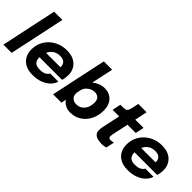

<svg xmlns="http://www.w3.org/2000/svg" viewBox="88 -1653 2536 2536"><g transform="rotate(45 1356.0 -385.0)"><path d="M331.5 -781.5 165.5 0H11.5L177.5 -781.5Z M871 -167.5Q858.5 -122.5 819.2 -81.2Q780 -40 716 -14Q652 12 564 12Q485.5 12 430.2 -16.8Q375 -45.5 346 -96.8Q317 -148 317 -215.5Q317 -286.5 343.2 -346Q369.5 -405.5 416.2 -449Q463 -492.5 525 -516.8Q587 -541 658.5 -541Q774 -541 839 -480.2Q904 -419.5 904 -320Q904 -297.5 899.5 -268.2Q895 -239 888 -219H465.5Q465.5 -217 465.5 -214.5Q465.5 -163.5 492.2 -134.5Q519 -105.5 581.5 -105.5Q646 -105.5 678 -125.8Q710 -146 717.5 -167.5ZM647.5 -425Q589 -425 548.2 -396.8Q507.5 -368.5 486.5 -321.5H755Q755.5 -328 755.5 -335.5Q755.5 -371 730.5 -398Q705.5 -425 647.5 -425Z M939.5 0 1106 -781.5H1261.5L1196 -475.5Q1232.5 -506 1276 -523.2Q1319.5 -540.5 1365.5 -540.5Q1453.5 -540.5 1509.2 -483Q1565 -425.5 1565 -320Q1565 -226.5 1527.5 -151.5Q1490 -76.5 1422.5 -32.5Q1355 11.5 1265 11.5Q1215.5 11.5 1175.2 -10Q1135 -31.5 1109.5 -68.5L1095 0ZM1144.5 -218.5Q1144.5 -174.5 1174.2 -148.5Q1204 -122.5 1245.5 -122.5Q1297 -122.5 1332.8 -147.5Q1368.5 -172.5 1386.8 -214.8Q1405 -257 1405 -307.5Q1405 -361 1378.2 -386.2Q1351.5 -411.5 1306.5 -411.5Q1277 -411.5 1246.8 -398Q1216.5 -384.5 1192.8 -359.8Q1169 -335 1159 -300.5L1146 -239Q1144.5 -227.5 1144.5 -218.5Z M1857 11Q1821 11 1785.2 3.5Q1749.5 -4 1725.5 -27.5Q1701.5 -51 1701.5 -98Q1701.5 -116 1705.2 -138Q1709 -160 1715 -187.5L1763 -411H1640L1665.5 -531H1702Q1741.5 -531 1761.5 -537.5Q1781.5 -544 1791.8 -567.5Q1802 -591 1812 -642.5L1825 -706H1980.5L1944 -531H2098L2072.5 -411H1918.5L1877.5 -220Q1871.5 -191.5 1868.5 -174.5Q1865.5 -157.5 1865.5 -145Q1865.5 -128 1873 -118.2Q1880.5 -108.5 1901.5 -108.5Q1918 -108.5 1934.5 -111.5Q1951 -114.5 1959 -117.5L1934 -1Q1923 3.5 1902.5 7.2Q1882 11 1857 11Z M2647.5 -167.5Q2635 -122.5 2595.8 -81.2Q2556.5 -40 2492.5 -14Q2428.5 12 2340.5 12Q2262 12 2206.8 -16.8Q2151.5 -45.5 2122.5 -96.8Q2093.5 -148 2093.5 -215.5Q2093.5 -286.5 2119.8 -346Q2146 -405.5 2192.8 -449Q2239.5 -492.5 2301.5 -516.8Q2363.5 -541 2435 -541Q2550.5 -541 2615.5 -480.2Q2680.5 -419.5 2680.5 -320Q2680.5 -297.5 2676 -268.2Q2671.5 -239 2664.5 -219H2242Q2242 -217 2242 -214.5Q2242 -163.5 2268.8 -134.5Q2295.5 -105.5 2358 -105.5Q2422.5 -105.5 2454.5 -125.8Q2486.5 -146 2494 -167.5ZM2424 -425Q2365.5 -425 2324.8 -396.8Q2284 -368.5 2263 -321.5H2531.5Q2532 -328 2532 -335.5Q2532 -371 2507 -398Q2482 -425 2424 -425Z"/></g></svg>

Font: Epilogue
Style: Bold Italic
Weight: 700
Italic angle: -12°
Designer: Tyler Finck
Foundry: Etcetera Type Co
Version: Version 2.111; ttfautohint (v1.8.3)